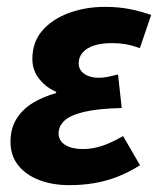

<svg xmlns="http://www.w3.org/2000/svg" viewBox="-20 -528 463 560"><path d="M181.6 12Q133.5 12 94.5 -2.8Q55.6 -17.6 33.1 -45.9Q10.6 -74.2 10.6 -114.5Q10.6 -153.2 28.2 -181.4Q45.8 -209.6 76.2 -228Q106.6 -246.4 143.7 -256.4V-260.4Q116.3 -271.4 95.3 -296.7Q74.4 -322 74.4 -356Q74.4 -406.2 104.4 -439.9Q134.3 -473.5 182.8 -490.8Q231.2 -508 285.8 -508Q325.5 -508 358.3 -501.5Q391.1 -494.9 421 -484.5L387.8 -387.4Q365 -395.9 346.1 -399.1Q327.2 -402.3 307 -402.3Q276.2 -402.3 254.3 -395.2Q232.5 -388.1 221 -374.6Q209.5 -361.2 209.5 -343.5Q209.5 -324 225.9 -312.6Q242.2 -301.2 267.2 -301.2Q280.5 -301.2 294.5 -303.9Q308.4 -306.7 324.3 -310.7L335 -213Q264.9 -211.2 224.6 -201.5Q184.3 -191.8 167.6 -175.7Q150.9 -159.6 150.9 -139Q150.9 -117.4 170.1 -105.4Q189.3 -93.3 221.2 -93.3Q241.3 -93.3 260.6 -97.8Q280 -102.3 299.4 -110.9Q318.9 -119.5 338.9 -131.2L388.5 -46Q354.1 -24.6 321.5 -12.1Q289 0.4 254.8 6.2Q220.7 12 181.6 12Z"/></svg>

Font: Source Sans Variable
Style: Italic
Weight: 200
Italic angle: -11°
Designer: Paul D. Hunt
Foundry: Adobe Systems Incorporated
Version: Version 3.006;hotconv 1.0.111;makeotfexe 2.5.65597